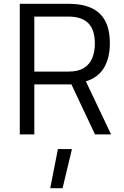

<svg xmlns="http://www.w3.org/2000/svg" viewBox="-20 -712 656 1017"><path d="M84.8 0V-692H341Q414.2 -692 463.2 -670Q512.2 -648 537 -601.7Q561.9 -555.5 561.9 -482.3Q561.9 -405.7 531.2 -353.6Q500.5 -301.6 434.9 -280.9L568.4 0H483.2L358.2 -265.1H161.8V0ZM161.8 -332.8H341.8Q394.1 -332.8 424.7 -352.1Q455.3 -371.4 468.9 -404.9Q482.5 -438.4 482.5 -481.5Q482.5 -553.2 448.1 -588.7Q413.7 -624.2 341 -624.2H161.8ZM246.1 284.7 286.7 77.6H361.1L311.5 284.7Z"/></svg>

Font: Titillium Web
Style: Bold
Weight: 700
Designer: Mohamed Gaber, Accademia di Belle Arti di Urbino
Foundry: Kief Type Foundry, Accademia di Belle Arti di Urbino
Version: Version 3.000